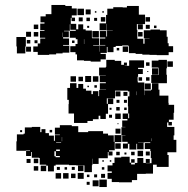

<svg xmlns="http://www.w3.org/2000/svg" viewBox="-20 -729 755 773"><path d="M178 -508H132V-520H114V-542H132V-554H142V-574H162V-577H141V-605H159V-608H142V-634H159V-639H143V-663H164V-672H187V-709H243V-705H269V-695H289V-667H269V-658H282V-644H268V-657H265V-633H287V-611H325V-606H350V-577H351V-575H379V-547H355V-545H379V-521H380V-546H404V-548H382V-574H404V-578H382V-604H408V-582H411V-605H434V-606H410V-633H409V-607H381V-635H407V-669H412V-694H436V-700H474V-699H491V-705H539V-670H564V-632H531V-609H533V-573V-550V-573H557V-553H562V-574H582V-575H559V-607H586V-610H624V-607H651V-581H655V-555H659V-543H677V-519H659V-507H611V-508H582V-509H553V-512H526V-515H499V-543H497V-546H472V-544H446V-540H437V-519H413V-540H410V-516H385V-512H406V-490H385V-481H345V-484H318V-486H290V-510H284V-519H263V-543H284V-552H292V-571H285V-577H261V-605H238V-603H257V-579H234V-574H258V-548H234V-545H259V-517H232V-514H206V-510H178ZM318 -668H292V-694H318ZM345 -671H325V-691H345ZM368 -678H362V-684H368ZM398 -678H392V-684H398ZM584 -642H566V-660H584ZM404 -642H386V-660H404ZM313 -643H297V-659H313ZM342 -644H328V-658H342ZM371 -645H359V-657H371ZM263 -609V-631H261V-605H285V-609ZM315 -611H295V-631H315ZM555 -611H535V-631H555ZM134 -612H116V-630H134ZM583 -613H567V-629H583ZM610 -616H600V-626H610ZM339 -617H331V-625H339ZM378 -578H352V-604H378ZM105 -581H85V-601H105ZM554 -582H536V-600H554ZM134 -582H116V-600H134ZM233 -580V-598H232V-580ZM82 -514H48V-542H46V-580H84V-542H82ZM319 -552V-571H318V-552ZM102 -554H88V-568H102ZM131 -555H119V-567H131ZM280 -556H270V-566H280ZM496 -520H474V-542H496ZM105 -521H85V-541H105ZM460 -526H450V-536H460ZM652 -394H618V-395H589V-427H618V-428H620V-454H618V-457H591V-485H618V-488H652V-454H650V-428H652ZM105 -101H85V-121H101V-123H84V-122H46V-160H48V-188H75V-191H80V-216H108V-218H142V-197H147V-209H163V-193H177V-183H197V-162H201V-185H221V-187H201V-215H221V-225H269V-221H295V-197H331H335V-201H395V-191H415V-184H438V-158H441V-185H469V-217H485V-218H472V-244H493V-250H474V-272H496V-253H500V-272H496V-301H495V-341H501V-361H495V-364H468H443V-333H410V-311H414V-332H436V-310H415V-271H406V-250H384V-263H377V-249H354V-242H332V-234H278V-272H256V-310H257V-327H251V-375H262V-394H288V-375H295V-391H315V-372H326V-364H348V-350H354V-362H376V-342H379V-367H407V-368H382V-394H406V-398H382V-424H406V-425H379V-457H406V-460H408V-488H442V-468V-484H468V-468H479V-477H491V-465H482V-464H500V-486H530V-462V-486H560V-456H536V-451H555V-431H536V-420H534V-401H535V-397H561V-365H588V-368H622V-344H658V-315H659V-307H681V-275H660H679V-247H660V-238H672V-224H658V-236H653V-218H682V-184H679V-166H690V-116H654V-105H659V-57H611V-66H596V-30H567V-29H532V-4H511V5H459V4H430V-9H413V-33H430V-39H413V-63H433V-73H441V-95H468V-98H502V-74H508V-88H522V-74H508V-67H523V-73H533V-93H557V-73H567V-72H590V-93H587V-121H585V-129H563V-153H585V-156H561V-155H536V-154H558V-128H532V-150H529V-127H501V-150H495V-131H475V-151H494V-158H472V-184H485V-185H469V-157H442V-124H419V-119H433V-103H417V-117H414V-92H377V-69H353V-90H352V-64H350V-36H320V-63H287V-64H258V-66H230H204V-62H197V-39H173V-62H166V-40H144V-62H166V-66H140V-93H137V-94H108V-117H105ZM676 -460H654V-482H676ZM582 -464H568V-478H582ZM618 -428H592V-454H618ZM577 -439H573V-443H577ZM347 -399H323V-423H347ZM286 -400H264V-422H286ZM376 -400H354V-422H376ZM314 -402H296V-420H314ZM552 -404H538V-418H552ZM582 -404H568V-418H582ZM618 -368H592V-394H618ZM587 -369H563V-393H587ZM370 -376H360V-386H370ZM338 -378H332V-384H338ZM561 -346V-365H560V-346ZM465 -341H445V-361H465ZM530 -346V-361H529V-346ZM493 -343H477V-359H493ZM491 -315H479V-327H491ZM461 -315H449V-327H461ZM462 -284H448V-298H462ZM490 -286H480V-296H490ZM429 -287H421V-295H429ZM466 -250H444V-272H466ZM431 -255H419V-267H431ZM457 -229H453V-233H457ZM465 -191H445V-211H465ZM190 -196H180V-206H190ZM69 -197H61V-205H69ZM230 -160V-177H229V-160ZM591 -161V-172H590V-161ZM206 -155H226V-157H206ZM466 -130H444V-152H466ZM206 -121H221V-127H206ZM556 -100H534V-122H556ZM204 -100V-96H221V-101H205V-120H199V-100ZM583 -103H567V-119H583ZM462 -104H448V-118H462ZM522 -104H508V-118H522ZM489 -107H481V-115H489ZM134 -72H116V-90H134ZM103 -73H87V-89H103ZM583 -73H567V-89H583ZM428 -78H422V-84H428ZM398 -78H392V-84H398ZM316 -40H294V-62H316ZM134 -42H116V-60H134ZM221 -45H209V-57H221ZM281 -45H269V-57H281ZM250 -46H240V-56H250ZM400 -46H390V-56H400ZM317 -9H293V-33H317ZM256 -10H234V-32H256ZM226 -10H204V-32H226ZM284 -12H266V-30H284ZM403 -13H387V-29H403ZM371 -15H359V-27H371ZM340 -16H330V-26H340ZM410 24H380V-6H410ZM377 21H353V-3H377ZM341 15H329V3H341Z"/></svg>

Font: Rubik Storm
Style: Regular
Weight: 400
Designer: Hubert and Fischer, NaN
Foundry: Hubert and Fischer, NaN
Version: Version 2.201